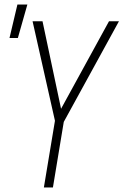

<svg xmlns="http://www.w3.org/2000/svg" viewBox="-20 -829 546 849"><path d="M22 -661 57 -809H101L59 -661ZM174 0 223 -295 124 -735H168L250 -348L462 -735H506L262 -290L214 0Z"/></svg>

Font: Iosevka SS18 Extralight
Style: Italic
Weight: 200
Italic angle: -9°
Monospace: yes
Designer: Belleve Invis
Foundry: Belleve Invis
Version: Version 25.1.1; ttfautohint (v1.8.4)